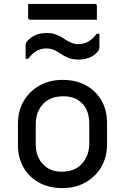

<svg xmlns="http://www.w3.org/2000/svg" viewBox="-20 -952 640 983"><path d="M300 -543Q369 -543 420 -515Q471 -487 499.5 -437.5Q528 -388 528 -324V-213Q528 -147 498 -96.5Q468 -46 416.5 -17.5Q365 11 300 11Q231 11 180 -17Q129 -45 100.5 -94.5Q72 -144 72 -208V-319Q72 -386 102 -436Q132 -486 183.5 -514.5Q235 -543 300 -543ZM305 -459Q236 -459 199.5 -418.5Q163 -378 163 -316V-215Q163 -147 202 -110Q237 -73 295 -73Q364 -73 400.5 -115Q437 -157 437 -216V-317Q437 -388 399 -424Q364 -459 305 -459ZM383 -726Q410 -726 433.5 -740Q457 -754 475 -779H489V-713Q489 -706 487.5 -700Q486 -694 480 -687Q445 -647 381 -647Q352 -647 331 -655.5Q310 -664 293 -675.5Q276 -687 258 -695.5Q240 -704 217 -704Q162 -704 125 -651H111V-717Q111 -724 112.5 -729.5Q114 -735 120 -742Q138 -762 162 -772.5Q186 -783 219 -783Q248 -783 269 -774.5Q290 -766 307 -754.5Q324 -743 342 -734.5Q360 -726 383 -726ZM124 -932H465Q476 -932 476 -921V-851H135Q124 -851 124 -862Z"/></svg>

Font: Recursive Mn Lnr St
Style: Regular
Weight: 400
Monospace: yes
Version: Version 1.079;hotconv 1.0.112;makeotfexe 2.5.65598; ttfautoh